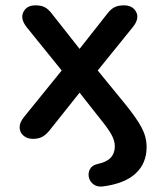

<svg xmlns="http://www.w3.org/2000/svg" viewBox="-20 -516 596 719"><path d="M367 182Q345 185 331 175Q317 165 313 149Q309 133 316.5 118Q324 103 346 98Q410 85 410 32Q410 11 397 -12.5Q384 -36 352 -75L278 -169L165 -27Q152 -11 138 -3.5Q124 4 103 4Q82 4 68 -8Q54 -20 53.5 -38.5Q53 -57 70 -78L211 -252L80 -414Q55 -446 67.5 -471Q80 -496 113 -496Q134 -496 147.5 -489Q161 -482 174 -465L278 -333L382 -465Q395 -482 409 -489Q423 -496 444 -496Q477 -496 490 -471Q503 -446 477 -414L346 -252L449 -126Q492 -73 510.5 -38Q529 -3 529 35Q529 95 488.5 133Q448 171 367 182Z"/></svg>

Font: Chiron GoRound TC M
Style: Regular
Weight: 500
Designer: Ryoko NISHIZUKA 西塚涼子 (kana, bopomofo & ideographs); Paul D. Hunt (Latin, Greek & Cyrillic); Sandoll Communications 산돌커뮤니
Foundry: Adobe
Version: Version 1.000;hotconv 1.1.1;makeotfexe 2.6.0